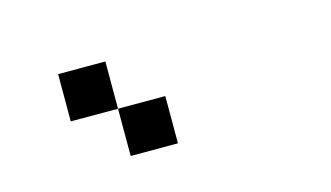

<svg xmlns="http://www.w3.org/2000/svg" viewBox="-42 -1107 751 436"><g transform="rotate(-15 333.5 -889.0)"><path d="M222.2 -888.9H111.1V-1000H222.2ZM333.3 -777.8H222.2V-888.9H333.3Z"/></g></svg>

Font: Pixeloid Sans
Style: Regular
Weight: 400
Designer: GGBotNet
Foundry: GGBotNet
Version: 0.5